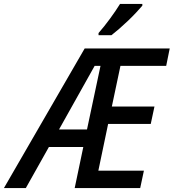

<svg xmlns="http://www.w3.org/2000/svg" viewBox="-81 -962 888 982"><path d="M-61 0 352 -714H787L769 -625H535L491 -417H709L690 -328H472L422 -89H655L636 0H301L345 -210H169L51 0ZM221 -300H364L433 -625H403ZM423 -793Q452 -826 482 -867Q512 -908 533 -942H647V-933Q636 -920 617 -899.5Q598 -879 574.5 -856.5Q551 -834 528.5 -814.5Q506 -795 489 -782H423Z"/></svg>

Font: Noto Sans SemiCondensed Medium
Style: Italic
Weight: 500
Width: 4
Italic angle: -12°
Designer: Monotype Design Team
Foundry: Monotype Imaging Inc.
Version: Version 2.013; ttfautohint (v1.8.4.7-5d5b)